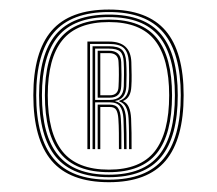

<svg xmlns="http://www.w3.org/2000/svg" viewBox="-20 -887 454 402"><path d="M208 -505.5Q126.2 -505.5 88 -550.6Q49.8 -595.8 49.8 -687.5Q49.8 -778.2 88 -822.6Q126.2 -867 208 -867Q289 -867 326.8 -822.6Q364.5 -778.2 364.5 -687.5Q364.5 -595.8 326.8 -550.6Q289 -505.5 208 -505.5ZM208 -510.8Q286 -510.8 322.2 -554.5Q358.5 -598.2 358.5 -687.5Q358.5 -775.5 322.2 -818.6Q286 -861.8 208 -861.8Q129.2 -861.8 92.5 -818.6Q55.8 -775.5 55.8 -687.5Q55.8 -598.2 92.5 -554.5Q129.2 -510.8 208 -510.8ZM208 -516Q132.2 -516 97 -558.5Q61.8 -601 61.8 -687.5Q61.8 -773 97 -814.8Q132.2 -856.5 208 -856.5Q282.8 -856.5 317.5 -814.8Q352.2 -773 352.2 -687.5Q352.2 -601 317.5 -558.5Q282.8 -516 208 -516ZM208 -521.2Q280 -521.2 313.1 -562.4Q346.2 -603.5 346.2 -687.5Q346.2 -770.2 313.1 -810.8Q280 -851.2 208 -851.2Q135.2 -851.2 101.5 -810.8Q67.8 -770.2 67.8 -687.5Q67.8 -603.5 101.5 -562.4Q135.2 -521.2 208 -521.2ZM208 -526.5Q138.2 -526.5 106.1 -566.4Q74 -606.2 74 -687.5Q74 -767.8 106.1 -806.9Q138.2 -846 208 -846Q276.8 -846 308.5 -806.9Q340.2 -767.8 340.2 -687.5Q340.2 -606.2 308.5 -566.4Q276.8 -526.5 208 -526.5ZM208 -531.8Q273.8 -531.8 304 -570.2Q334.2 -608.8 334.2 -687.5Q334.2 -765 304 -802.9Q273.8 -840.8 208 -840.8Q141.2 -840.8 110.6 -802.9Q80 -765 80 -687.5Q80 -608.8 110.6 -570.2Q141.2 -531.8 208 -531.8ZM163 -574.8V-800H208Q253.5 -800 255 -757Q255.5 -744.5 255.6 -730.2Q255.8 -716 255 -706Q254 -682.2 238 -675.8V-674.8Q253 -668.8 254.5 -638.8Q255.2 -624 255.4 -608.5Q255.5 -593 255.5 -574.8H250.2Q250.2 -593 250.1 -608.5Q250 -624 249.2 -638.8Q247.5 -669.5 229.8 -674.5V-676Q248.5 -681.8 249.8 -706Q251 -729.5 249.8 -757Q248.5 -777.8 239.2 -786.4Q230 -795 208 -795H168.5V-574.8ZM173.8 -574.8V-790.2H208Q227.5 -790.2 235.4 -782.6Q243.2 -775 244.2 -757Q245 -745 245 -730.5Q245 -716 244.5 -706Q243.2 -679.2 221.5 -675.8V-674.8Q242 -670.8 243.8 -638.8Q244.5 -624 244.8 -608.5Q245 -593 245 -574.8H239.8Q239.5 -593 239.4 -608.5Q239.2 -624 238.5 -638.5Q237.5 -656.2 231.1 -664.5Q224.8 -672.8 209.5 -672.8H179.2V-574.8ZM179.2 -677.8H209.8Q238 -677.8 239.2 -706Q239.5 -716 239.6 -730.4Q239.8 -744.8 239 -757Q238.5 -772.5 231.8 -778.9Q225 -785.2 208 -785.2H179.2ZM184.5 -682.5V-780.8H208Q232.8 -780.8 233.8 -757Q235 -729.5 233.8 -706Q232.8 -682.5 209.8 -682.5ZM190 -687.5H209.8Q227.8 -687.5 228.2 -706Q228.8 -716 228.9 -730.2Q229 -744.5 228.2 -757Q227.8 -775.8 208 -775.8H190ZM184.5 -574.8V-668H209.5Q222.2 -668 227.2 -660.6Q232.2 -653.2 233 -638.5Q234 -624 234.1 -608.5Q234.2 -593 234.2 -574.8H229Q229 -593 228.9 -608.8Q228.8 -624.5 227.8 -638.5Q227 -650.5 223.4 -656.8Q219.8 -663 209.8 -663H190V-574.8Z"/></svg>

Font: Big Shoulders Inline Display SemiBold
Style: Regular
Weight: 600
Designer: Patric King
Foundry: XO Type Co
Version: Version 1.000